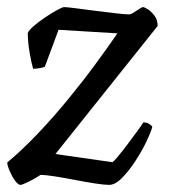

<svg xmlns="http://www.w3.org/2000/svg" viewBox="-27 -520 487 540"><path d="M30.5 0Q24 0 15.3 -12Q6.7 -24 0 -39.5Q-6.6 -55 -6.6 -63Q36.4 -99 80.5 -145.5Q124.6 -191.9 165.9 -242.5Q207.3 -293 242.5 -341Q277.7 -389 303.2 -426.2L137.7 -436.2L99.2 -332.5Q95.4 -330.5 86 -328.6Q76.7 -326.7 66.1 -326.7Q61.1 -344.1 56.3 -372.1Q51.4 -400 51.1 -427Q54.1 -435 68.1 -447Q82.1 -459 99.9 -471Q117.7 -483 133.1 -491.5Q148.5 -500 153.5 -500Q160.5 -500 184.8 -496.9Q209.2 -493.8 240.2 -489.8Q271.2 -485.8 298.1 -482.7Q325 -479.5 336.2 -479.5Q341 -479.5 349 -484.7Q357.1 -489.8 364.7 -494.9Q372.4 -500 375.2 -500Q379 -500 388.6 -494Q398.3 -488 407.3 -476Q416.4 -464 416.4 -447L128.9 -86.8L289.3 -63.8Q294.3 -67.3 305.8 -81.2Q317.3 -95 330.8 -113Q344.3 -131 356.9 -148.1Q369.5 -165.2 376.2 -175.8Q385 -175.8 391.7 -171.9Q398.5 -168 401.3 -163.2Q397.8 -149.1 385.1 -122.4Q372.4 -95.6 354 -67.5Q335.6 -39.3 316.3 -19.7Q297 0 279.7 0Q266.3 0 240 -4.1Q213.7 -8.2 183.2 -14.1Q152.6 -20 126.2 -24.1Q99.9 -28.2 87.2 -28.2Q72.4 -18.2 53.9 -9.1Q35.3 0 30.5 0Z"/></svg>

Font: Texturina Medium
Style: Italic
Weight: 500
Italic angle: -11°
Designer: Guillermo Torres Carreño
Foundry: Omnibus-Type
Version: Version 1.002